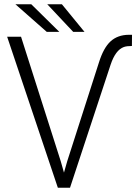

<svg xmlns="http://www.w3.org/2000/svg" viewBox="-20 -884 656 904"><path d="M266.1 -124.5 281.2 -71.3 296.4 -124.5 445.8 -589.8Q467.3 -658.7 500.5 -689.2Q533.7 -719.7 585.9 -720.2H601.6L601.1 -667.5Q576.7 -667.5 563 -662.6Q523.9 -648.4 501 -580.1L309.6 0H252.4L13.7 -710.9H79.1ZM259.3 -733.9H200.2L52.7 -863.8H127.4ZM377.9 -733.9H324.7L202.6 -863.8H271.5Z"/></svg>

Font: Roboto-Light
Style: Regular
Weight: 300
Designer: Google
Version: Version 2.137; 2017